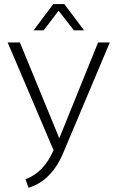

<svg xmlns="http://www.w3.org/2000/svg" viewBox="-20 -718 568 928"><path d="M17.1 -512.7H76.2L266.6 -49.8L454.1 -512.7H510.7L288.1 15.1Q231.4 154.8 118.2 189.5L103 148.4Q191.9 116.2 238.8 7.8ZM237.3 -698.2H291L386.2 -571.3H337.4L263.2 -666L190.9 -571.3H142.1Z"/></svg>

Font: Voltera Light
Style: Light
Weight: 300
Designer: Bernd Montag
Version: Version 1.301